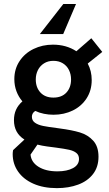

<svg xmlns="http://www.w3.org/2000/svg" viewBox="-20 -719 548 967"><path d="M362.8 -698.7 298.3 -547.4H180.7L298.8 -698.7ZM476.1 70.3Q476.1 122.1 448.5 157.7Q420.9 193.4 373.3 210.9Q325.7 228.5 266.6 228.5Q198.7 228.5 148.4 206.3Q98.1 184.1 71 145Q43.9 106 43.9 57.1Q43.9 47.9 45.9 37.1L103 -16.1Q50.3 -49.3 50.3 -113.8Q50.3 -143.1 60.8 -166.3Q71.3 -189.5 92.8 -208.5Q73.2 -231.4 62.7 -259.8Q52.2 -288.1 52.2 -320.3Q52.2 -371.6 78.4 -411.1Q104.5 -450.7 148.9 -472.4Q193.4 -494.1 246.6 -494.1Q314 -494.1 364.7 -460.9L439.9 -526.4L495.1 -457.5L421.9 -398.9Q441.9 -361.3 441.9 -315.9Q441.9 -263.7 416.3 -223.9Q390.6 -184.1 346.7 -162.6Q302.7 -141.1 249.5 -141.1Q199.7 -141.1 157.2 -160.2Q140.6 -148.9 140.6 -130.9Q140.6 -111.8 156.2 -100.8Q171.9 -89.8 197.3 -84.7Q222.7 -79.6 269.5 -73.7Q273.9 -72.8 282.7 -71.8Q342.3 -64 382.3 -52Q422.4 -40 449.2 -10.7Q476.1 18.6 476.1 70.3ZM160.2 -318.8Q160.2 -278.3 183.8 -252.9Q207.5 -227.5 249 -227.5Q291 -227.5 314.5 -252.9Q337.9 -278.3 337.9 -318.8Q337.9 -344.7 327.4 -366.2Q316.9 -387.7 296.6 -400.1Q276.4 -412.6 249 -412.6Q221.7 -412.6 201.7 -399.9Q181.6 -387.2 170.9 -366Q160.2 -344.7 160.2 -318.8ZM377.9 81.5Q377.9 62 364.5 51.3Q351.1 40.5 328.4 35.4Q305.7 30.3 261.7 24.4L247.1 22.5Q242.7 22 217 18.6Q191.4 15.1 168.5 9.3L133.8 59.6Q137.2 98.1 174.1 121.1Q210.9 144 269 144Q317.4 144 347.7 127.7Q377.9 111.3 377.9 81.5Z"/></svg>

Font: Acari Sans SemiBold
Style: Regular
Weight: 600
Designer: Alfredo Marco Pradil and Stefan Peev
Foundry: Hanken Design Co.
Version: Version 1.045;January 11, 2019;FontCreator 11.5.0.2425 64-bi